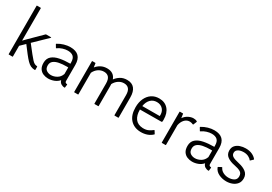

<svg xmlns="http://www.w3.org/2000/svg" viewBox="24 -1657 3466 2449"><g transform="rotate(30 1757.5 -432.5)"><path d="M445 -540Q448 -540 449 -538Q450 -536 448 -534L257 -349L349 -232Q381 -192 401 -170.5Q421 -149 437.5 -140.5Q454 -132 474 -131Q480 -131 480 -125V-81Q480 -75 474 -75Q439 -76 412.5 -88.5Q386 -101 359 -128.5Q332 -156 296 -202L215 -308L147 -242V-85Q147 -80 142 -80H90Q85 -80 85 -85V-795Q85 -800 90 -800H142Q147 -800 147 -795V-318L189 -361L367 -537Q370 -540 374 -540Z M543 -494Q541 -499 545 -502Q587 -528 634 -541.5Q681 -555 725 -555Q890 -555 890 -390V-154Q890 -137 899 -130.5Q908 -124 921 -124Q925 -124 925 -118L920 -74Q920 -70 915 -70Q887 -70 863 -85Q839 -100 831 -131Q803 -98 760.5 -81.5Q718 -65 674 -65Q637 -65 602.5 -79Q568 -93 546.5 -125Q525 -157 525 -211Q525 -274 565 -309Q605 -344 674 -357.5Q743 -371 828 -371V-388Q828 -449 799.5 -474.5Q771 -500 718 -500Q684 -500 645.5 -488Q607 -476 575 -453Q570 -448 567 -454ZM828 -220V-316Q823 -317 817.5 -317Q812 -317 806 -317Q745 -317 695.5 -307.5Q646 -298 617 -274.5Q588 -251 588 -209Q588 -161 617.5 -141Q647 -121 684 -121Q727 -121 768.5 -145Q810 -169 828 -220Z M1112 -85Q1112 -80 1107 -80H1055Q1050 -80 1050 -85V-535Q1050 -540 1055 -540H1097Q1102 -540 1102 -535L1110 -479Q1135 -511 1174.5 -533Q1214 -555 1266 -555Q1366 -555 1397 -468Q1422 -504 1463 -529.5Q1504 -555 1561 -555Q1632 -555 1668.5 -510.5Q1705 -466 1705 -380V-85Q1705 -80 1700 -80H1648Q1643 -80 1643 -85V-378Q1643 -440 1618.5 -469Q1594 -498 1547 -498Q1505 -498 1468.5 -474Q1432 -450 1409 -407Q1410 -394 1410 -380V-85Q1410 -80 1405 -80H1353Q1348 -80 1348 -85V-378Q1348 -440 1323.5 -469Q1299 -498 1252 -498Q1209 -498 1171.5 -473Q1134 -448 1112 -402Z M1888 -308Q1888 -223 1924.5 -174.5Q1961 -126 2036 -122Q2086 -120 2120 -137.5Q2154 -155 2176 -173Q2180 -176 2183 -172L2208 -132Q2210 -129 2207 -126Q2172 -93 2128.5 -78.5Q2085 -64 2036 -65Q1939 -67 1882 -129.5Q1825 -192 1825 -307Q1825 -381 1851 -437Q1877 -493 1923.5 -524Q1970 -555 2033 -555Q2117 -555 2166 -499.5Q2215 -444 2215 -348Q2215 -343 2215 -337.5Q2215 -332 2214 -321Q2212 -311 2204 -311L1888 -309Q1888 -309 1888 -308ZM1892 -362 2149 -363Q2154 -425 2120.5 -462.5Q2087 -500 2030 -500Q1975 -500 1939 -464Q1903 -428 1892 -362Z M2402 -85Q2402 -80 2397 -80H2345Q2340 -80 2340 -85V-535Q2340 -540 2345 -540H2387Q2392 -540 2392 -535L2400 -477Q2426 -515 2464.5 -534.5Q2503 -554 2538 -554Q2552 -554 2567 -551Q2582 -548 2592 -540Q2596 -538 2594 -534L2574 -485Q2572 -480 2567 -482Q2540 -494 2517 -494Q2473 -494 2442.5 -460.5Q2412 -427 2402 -375Z M2663 -494Q2661 -499 2665 -502Q2707 -528 2754 -541.5Q2801 -555 2845 -555Q3010 -555 3010 -390V-154Q3010 -137 3019 -130.5Q3028 -124 3041 -124Q3045 -124 3045 -118L3040 -74Q3040 -70 3035 -70Q3007 -70 2983 -85Q2959 -100 2951 -131Q2923 -98 2880.5 -81.5Q2838 -65 2794 -65Q2757 -65 2722.5 -79Q2688 -93 2666.5 -125Q2645 -157 2645 -211Q2645 -274 2685 -309Q2725 -344 2794 -357.5Q2863 -371 2948 -371V-388Q2948 -449 2919.5 -474.5Q2891 -500 2838 -500Q2804 -500 2765.5 -488Q2727 -476 2695 -453Q2690 -448 2687 -454ZM2948 -220V-316Q2943 -317 2937.5 -317Q2932 -317 2926 -317Q2865 -317 2815.5 -307.5Q2766 -298 2737 -274.5Q2708 -251 2708 -209Q2708 -161 2737.5 -141Q2767 -121 2804 -121Q2847 -121 2888.5 -145Q2930 -169 2948 -220Z M3431 -449Q3426 -446 3423 -449Q3410 -469 3379.5 -484.5Q3349 -500 3308 -500Q3281 -500 3256 -493Q3231 -486 3215 -470Q3199 -454 3199 -428Q3199 -397 3227 -379Q3255 -361 3325 -346Q3391 -332 3433 -299Q3475 -266 3475 -208Q3475 -159 3449.5 -127.5Q3424 -96 3383.5 -80.5Q3343 -65 3299 -65Q3237 -65 3186 -90Q3135 -115 3115 -165Q3113 -170 3118 -173L3159 -195Q3161 -196 3164 -196Q3167 -196 3168 -192Q3184 -157 3220.5 -138.5Q3257 -120 3298 -120Q3345 -120 3378.5 -139.5Q3412 -159 3412 -202Q3412 -249 3378 -267.5Q3344 -286 3290 -296Q3221 -309 3178.5 -340Q3136 -371 3136 -428Q3136 -473 3161 -501Q3186 -529 3225.5 -542Q3265 -555 3307 -555Q3362 -555 3401.5 -537Q3441 -519 3465 -489Q3468 -485 3464 -480Z"/></g></svg>

Font: Gowun Dodum
Style: Regular
Weight: 400
Designer: Yanghee Ryu
Foundry: Yanghee Ryu
Version: Version 2.000